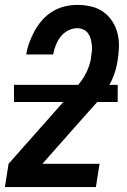

<svg xmlns="http://www.w3.org/2000/svg" viewBox="-24 -763 519 783"><path d="M-4 0 11 -95 243 -357Q260 -376 277 -395Q294 -414 308.5 -434.5Q323 -455 333 -478Q343 -501 347 -525V-527Q349 -540 350.5 -553.5Q352 -567 350.5 -580Q349 -593 345.5 -605.5Q342 -618 334.5 -628Q327 -638 315.5 -643Q304 -648 291 -648Q272 -648 253.5 -638.5Q235 -629 223 -613Q211 -597 203.5 -578.5Q196 -560 193 -541H83Q87 -566 96 -590.5Q105 -615 118 -638.5Q131 -662 149.5 -682.5Q168 -703 191.5 -717Q215 -731 240.5 -737Q266 -743 291 -743Q320 -743 348 -736.5Q376 -730 397.5 -714.5Q419 -699 434 -676Q449 -653 455.5 -626Q462 -599 461 -570Q460 -541 455 -512Q450 -481 438.5 -451.5Q427 -422 409 -395Q391 -368 369.5 -343.5Q348 -319 325 -294L149 -95H382L367 0ZM33 -347V-417H456V-347Z"/></svg>

Font: Iosevka QP
Style: Bold Italic
Weight: 700
Italic angle: -9°
Designer: Belleve Invis
Foundry: Belleve Invis
Version: Version 20.0.0; ttfautohint (v1.8.4)